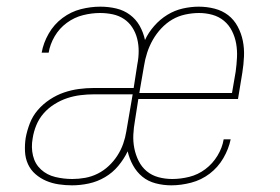

<svg xmlns="http://www.w3.org/2000/svg" viewBox="-20 -548 840 576"><path d="M494 8Q470 8 447 2Q424 -4 407 -18Q390 -32 379 -52Q368 -72 363 -94Q352 -71 335 -50.5Q318 -30 295 -16.5Q272 -3 246.5 2.5Q221 8 196 8Q176 8 156 5Q136 2 118.5 -5.5Q101 -13 86.5 -25.5Q72 -38 64 -55.5Q56 -73 55 -93.5Q54 -114 57 -134Q61 -156 69.5 -178Q78 -200 93.5 -218Q109 -236 129.5 -249.5Q150 -263 172 -270.5Q194 -278 216.5 -281Q239 -284 261 -284H381L392 -355Q396 -375 396 -394.5Q396 -414 391.5 -432Q387 -450 377 -465.5Q367 -481 352 -491Q337 -501 318.5 -505Q300 -509 280 -509Q255 -509 229 -502.5Q203 -496 180.5 -479.5Q158 -463 144 -439Q130 -415 126 -390H105Q110 -419 126 -447Q142 -475 167.5 -494Q193 -513 222.5 -520.5Q252 -528 281 -528Q306 -528 329 -522.5Q352 -517 370 -503.5Q388 -490 399 -470.5Q410 -451 415 -428Q425 -450 442.5 -470Q460 -490 482 -503.5Q504 -517 528.5 -522.5Q553 -528 576 -528Q601 -528 624 -522Q647 -516 664.5 -502.5Q682 -489 693 -468.5Q704 -448 708.5 -425.5Q713 -403 712 -379Q711 -355 707 -330L694 -251H395L385 -187Q381 -165 380 -144Q379 -123 383 -103Q387 -83 396 -65Q405 -47 420 -34.5Q435 -22 455 -16.5Q475 -11 497 -11Q522 -11 548 -17.5Q574 -24 596 -40.5Q618 -57 632.5 -81Q647 -105 651 -130H672Q666 -101 650 -73.5Q634 -46 609 -27Q584 -8 553.5 0Q523 8 494 8ZM398 -269H676L687 -333Q690 -355 691 -376Q692 -397 688.5 -417Q685 -437 676 -455Q667 -473 652 -485.5Q637 -498 617.5 -503.5Q598 -509 577 -509Q557 -509 536 -504.5Q515 -500 497 -489.5Q479 -479 464 -463Q449 -447 438.5 -428.5Q428 -410 421.5 -390Q415 -370 412 -350ZM197 -11Q216 -11 235.5 -14.5Q255 -18 273 -27Q291 -36 306 -50Q321 -64 332 -81Q343 -98 349.5 -116.5Q356 -135 359 -154L378 -265H261Q242 -265 221.5 -262.5Q201 -260 181.5 -253.5Q162 -247 143.5 -235.5Q125 -224 111 -208Q97 -192 89 -172.5Q81 -153 78 -133Q73 -106 79 -81Q85 -56 103 -39.5Q121 -23 146 -17Q171 -11 197 -11Z"/></svg>

Font: Iosevka Aile Thin Oblique
Style: Regular
Weight: 100
Italic angle: -9°
Designer: Belleve Invis
Foundry: Belleve Invis
Version: Version 31.1.0; ttfautohint (v1.8.4)